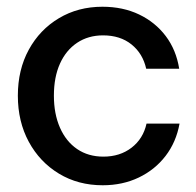

<svg xmlns="http://www.w3.org/2000/svg" viewBox="-20 -540 583 570"><path d="M285 10Q212 10 155 -24.5Q98 -59 65.5 -119Q33 -179 33 -256Q33 -333 65.5 -392.5Q98 -452 155 -486Q212 -520 284 -520Q345 -520 393 -497Q441 -474 472 -433Q503 -392 512 -336H414Q404 -381 370.5 -408Q337 -435 286 -435Q242 -435 209 -413Q176 -391 158 -351Q140 -311 140 -256Q140 -202 158 -161Q176 -120 209 -97.5Q242 -75 287 -75Q336 -75 370.5 -101.5Q405 -128 415 -173H513Q503 -118 471.5 -77Q440 -36 392 -13Q344 10 285 10Z"/></svg>

Font: Instrument Sans Medium
Style: Regular
Weight: 500
Designer: Rodrigo Fuenzalida
Foundry: fragTYPE
Version: Version 1.000;gftools[0.9.28]